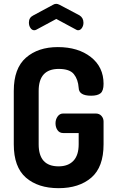

<svg xmlns="http://www.w3.org/2000/svg" viewBox="-20 -977 604 1003"><path d="M274 -878 170 -822Q164 -819 159 -819Q147 -819 139 -831Q131 -843 131 -859Q131 -885 153 -896L257 -952Q265 -957 274 -957Q281 -957 291 -952L395 -897Q416 -884 416 -858Q416 -843 408 -831Q400 -819 388 -819Q382 -819 378 -822ZM391 -518Q388 -562 366 -589.5Q344 -617 287 -617Q182 -617 182 -502V-223Q182 -108 286 -108Q336 -108 363.5 -137Q391 -166 391 -223V-282H310Q291 -282 280.5 -297Q270 -312 270 -333Q270 -353 281 -368.5Q292 -384 310 -384H480Q499 -384 510 -371.5Q521 -359 521 -342V-223Q521 -104 457 -49Q393 6 286 6Q179 6 115.5 -49Q52 -104 52 -223V-502Q52 -620 115.5 -675.5Q179 -731 282 -731Q388 -731 454.5 -679Q521 -627 521 -539Q521 -503 505.5 -490Q490 -477 456 -477Q392 -477 391 -518Z"/></svg>

Font: Dosis
Style: Bold
Weight: 700
Designer: Edgar Tolentino, Pablo Impallari, Igino Marini
Foundry: Edgar Tolentino, Pablo Impallari, Igino Marini
Version: Version 1.007